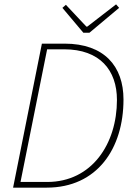

<svg xmlns="http://www.w3.org/2000/svg" viewBox="-20 -860 612 880"><path d="M40 0H194C426 0 546 -180 546 -404C546 -556 458 -660 276 -660H172ZM74 -26 196 -634H274C438 -634 516 -538 516 -402C516 -202 402 -26 196 -26ZM362 -710H390L526 -824L512 -840L380 -738H376L282 -838L266 -824Z"/></svg>

Font: Source Sans Pro ExtraLight
Style: Italic
Weight: 200
Italic angle: -11°
Designer: Paul D. Hunt
Foundry: Adobe Systems Incorporated
Version: Version 3.006;hotconv 1.0.111;makeotfexe 2.5.65597